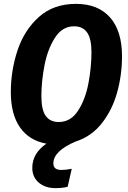

<svg xmlns="http://www.w3.org/2000/svg" viewBox="-20 -730 664 993"><path d="M256 115Q256 149 297 149Q321 149 351 143L330 236Q303 243 267 243Q214 243 180.5 214.5Q147 186 147 138Q147 63 220 13Q131 -3 83.5 -71Q36 -139 36 -253Q36 -366 71 -470.5Q106 -575 181.5 -642.5Q257 -710 373 -710Q487 -710 549 -640Q611 -570 611 -439Q611 -343 586 -252.5Q561 -162 507 -93Q453 -24 371 2Q256 51 256 115ZM194 -233Q194 -162 216.5 -130.5Q239 -99 284 -99Q346 -99 384 -158Q422 -217 437.5 -300Q453 -383 453 -460Q453 -530 430.5 -562Q408 -594 363 -594Q302 -594 264 -534.5Q226 -475 210 -391.5Q194 -308 194 -233Z"/></svg>

Font: Fira Sans Condensed
Style: Bold Italic
Weight: 700
Width: 3
Italic angle: -8°
Designer: Carrois Corporate & Edenspiekermann AG
Foundry: Carrois Corporate GbR & Edenspiekermann AG
Version: Version 4.203